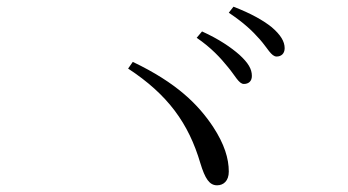

<svg xmlns="http://www.w3.org/2000/svg" viewBox="-20 -728 1040 574"><path d="M709 -477C723 -477 733 -485 733 -501C733 -522 722 -540 696 -564C671 -586 635 -611 584 -634L568 -615C612 -585 640 -554 661 -528C683 -502 694 -477 709 -477ZM807 -559C820 -559 831 -567 831 -584C831 -604 819 -624 792 -647C767 -667 730 -688 678 -708L664 -690C710 -659 734 -636 757 -610C780 -584 791 -559 807 -559ZM363 -523C482 -445 544 -359 579 -240C593 -194 606 -174 629 -174C648 -174 664 -187 664 -215C664 -254 651 -297 617 -349C573 -415 509 -480 377 -543Z"/></svg>

Font: Noto Serif CJK JP Light
Style: Regular
Weight: 300
Designer: Ryoko NISHIZUKA 西塚涼子 (kana & ideographs); Frank Grießhammer (Latin, Greek & Cyrillic); Wenlong ZHANG 张文龙 (bopomofo); San
Foundry: Adobe Systems Incorporated
Version: Version 1.001;PS 1.001;hotconv 16.6.54;makeotf.lib2.5.65590